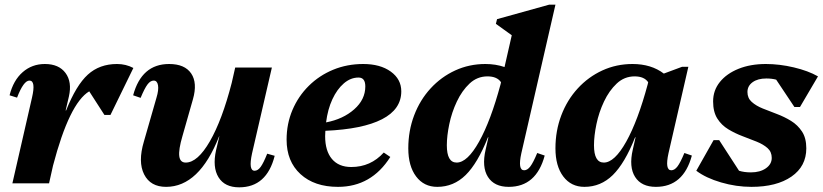

<svg xmlns="http://www.w3.org/2000/svg" viewBox="-20 -785 3522 822"><path d="M33 0 117 -367Q134 -440 106 -440Q81 -440 53 -367L21 -377Q37 -441 77 -476Q117 -511 172 -511Q232 -511 260.5 -472.5Q289 -434 275 -372L261 -312H263Q306 -420 356 -465.5Q406 -511 481 -511Q519 -511 551 -494L453 -293H427L362 -394Q277 -343 207 -76L190 0Z M691 15Q624 15 597 -38.5Q570 -92 596 -179L650 -367Q660 -400 656.5 -420Q653 -440 638 -440Q624 -440 611.5 -423.5Q599 -407 582 -366L550 -377Q586 -511 704 -511Q771 -511 798.5 -470.5Q826 -430 806 -360L761 -202Q744 -144 747.5 -116.5Q751 -89 775 -89Q826 -89 878.5 -180Q931 -271 972 -430L987 -496H1144L1059 -128Q1043 -54 1070 -54Q1084 -54 1096 -70.5Q1108 -87 1124 -127L1156 -118Q1122 17 1004 17Q942 17 915.5 -26Q889 -69 905 -142L919 -201H918Q833 15 691 15Z M1427 15Q1326 15 1266.5 -39.5Q1207 -94 1207 -187Q1207 -255 1232 -314Q1257 -373 1302 -417.5Q1347 -462 1406.5 -486.5Q1466 -511 1535 -511Q1608 -511 1653 -478.5Q1698 -446 1698 -394Q1698 -317 1615.5 -274.5Q1533 -232 1373 -225Q1372 -214 1372 -202Q1372 -139 1401 -104.5Q1430 -70 1484 -70Q1567 -70 1623 -132L1651 -113Q1570 15 1427 15ZM1515 -453Q1481 -453 1452 -428Q1423 -403 1403 -360Q1383 -317 1376 -261Q1449 -275 1496.5 -317Q1544 -359 1544 -415Q1544 -453 1515 -453Z M1852 15Q1795 15 1761.5 -29.5Q1728 -74 1728 -150Q1728 -225 1753 -291Q1778 -357 1823.5 -406.5Q1869 -456 1929 -483.5Q1989 -511 2058 -511Q2102 -511 2140 -498L2171 -634L2103 -683L2108 -703L2331 -765H2358L2212 -129Q2196 -56 2224 -56Q2238 -56 2250.5 -72.5Q2263 -89 2280 -130L2312 -119Q2276 15 2158 15Q2096 15 2069 -27.5Q2042 -70 2059 -144L2071 -197H2069Q2025 -86 1973.5 -35.5Q1922 15 1852 15ZM1893 -163Q1893 -89 1935 -89Q1981 -89 2031 -178.5Q2081 -268 2123 -424L2125 -433Q2108 -458 2067 -458Q2023 -458 1990.5 -427.5Q1958 -397 1936 -350.5Q1914 -304 1903.5 -253.5Q1893 -203 1893 -163Z M2482 15Q2425 15 2391.5 -29.5Q2358 -74 2358 -150Q2358 -225 2383 -291Q2408 -357 2453.5 -406.5Q2499 -456 2559 -483.5Q2619 -511 2688 -511Q2768 -511 2822 -470L2900 -499H2927L2842 -129Q2826 -56 2854 -56Q2868 -56 2880.5 -72.5Q2893 -89 2910 -130L2942 -119Q2906 15 2788 15Q2726 15 2699 -27.5Q2672 -70 2689 -144L2701 -197H2699Q2655 -86 2603.5 -35.5Q2552 15 2482 15ZM2523 -163Q2523 -89 2565 -89Q2611 -89 2661 -178.5Q2711 -268 2753 -424L2755 -433Q2738 -458 2697 -458Q2653 -458 2620.5 -427.5Q2588 -397 2566 -350.5Q2544 -304 2533.5 -253.5Q2523 -203 2523 -163Z M3197 15Q3132 15 3067 -4Q3002 -23 2961 -54L3035 -185H3059L3144 -54Q3166 -47 3195 -47Q3234 -47 3259 -64.5Q3284 -82 3284 -109Q3284 -135 3266 -151Q3248 -167 3219.5 -178.5Q3191 -190 3159 -202Q3127 -214 3098 -231.5Q3069 -249 3051 -277.5Q3033 -306 3033 -351Q3033 -398 3062 -434Q3091 -470 3142 -490.5Q3193 -511 3259 -511Q3317 -511 3378.5 -496.5Q3440 -482 3482 -458L3405 -327H3381L3303 -444Q3284 -449 3261 -449Q3224 -449 3202 -433Q3180 -417 3180 -391Q3180 -365 3198.5 -348.5Q3217 -332 3245.5 -320.5Q3274 -309 3306 -297Q3338 -285 3366.5 -267.5Q3395 -250 3413.5 -222Q3432 -194 3432 -150Q3432 -73 3368.5 -29Q3305 15 3197 15Z"/></svg>

Font: Platypi
Style: Bold Italic
Weight: 700
Italic angle: -13°
Designer: David Sargent
Foundry: Bolt Cutter Type
Version: Version 1.200; ttfautohint (v1.8.4.7-5d5b)